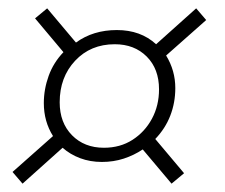

<svg xmlns="http://www.w3.org/2000/svg" viewBox="-20 -502 540 460"><path d="M391 -62 322 -144Q301 -130 276.5 -122Q252 -114 224 -114Q196 -114 172 -123Q148 -132 130 -148L34 -62L10 -90L107 -176Q85 -211 85 -255Q85 -288 96.5 -320Q108 -352 132 -377L64 -458L93 -482L162 -400Q203 -430 260 -430Q317 -430 354 -396L450 -482L474 -454L378 -369Q400 -333 400 -291Q400 -256 388 -225Q376 -194 352 -169L421 -87ZM229 -148Q268 -148 297.5 -167Q327 -186 344 -217.5Q361 -249 361 -288Q361 -337 331.5 -366.5Q302 -396 255 -396Q197 -396 160 -356.5Q123 -317 123 -257Q123 -208 152.5 -178Q182 -148 229 -148Z"/></svg>

Font: Spectral Light
Style: Italic
Weight: 300
Italic angle: -10°
Designer: Jean-Baptiste Levee
Foundry: Production Type
Version: Version 2.001